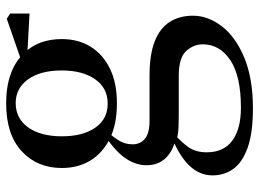

<svg xmlns="http://www.w3.org/2000/svg" viewBox="-129 -454 842 624"><g transform="rotate(-90 292.0 -142.0)"><path d="M252 259Q171 259 123 241.5Q75 224 54.5 194.5Q34 165 34 128Q34 84 68 50Q102 16 169 -9L173 -1Q141 27 125 50.5Q109 74 109 109Q109 164 147 192Q185 220 254 220Q357 220 408.5 185.5Q460 151 460 96Q460 66 438 42Q416 18 358 18H239Q208 18 187 17Q166 16 147 10V7Q67 -16 67 -87Q67 -120 87.5 -152Q108 -184 158 -219V-228L179 -218Q156 -192 145.5 -173.5Q135 -155 135 -132Q135 -107 153 -92Q171 -77 211 -77H358Q427 -77 470 -60Q513 -43 533 -11Q553 21 553 64Q553 113 518.5 158Q484 203 416.5 231Q349 259 252 259ZM268 -183Q200 -183 153.5 -206Q107 -229 82.5 -269Q58 -309 58 -362Q58 -442 112.5 -492.5Q167 -543 268 -543Q322 -543 362.5 -528.5Q403 -514 428 -488L431 -485Q477 -439 477 -362Q477 -309 452.5 -269Q428 -229 381.5 -206Q335 -183 268 -183ZM267 -213Q318 -213 346.5 -254Q375 -295 375 -362Q375 -432 346 -472Q317 -512 269 -512Q219 -512 190 -471.5Q161 -431 161 -362Q161 -294 189 -253.5Q217 -213 267 -213ZM396 -476V-492H402L543 -541L560 -530V-467Z"/></g></svg>

Font: Noto Serif SC ExtraLight SemiBold
Style: Regular
Weight: 600
Version: Version 2.002-H1;hotconv 1.1.0;makeotfexe 2.6.0